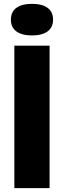

<svg xmlns="http://www.w3.org/2000/svg" viewBox="-20 -977 332 997"><path d="M54.5 0V-740H237.5V0ZM146 -793Q93.5 -793 65 -814Q36.5 -835 36.5 -875Q36.5 -915.5 65 -936.2Q93.5 -957 146 -957Q199 -957 227.2 -936.2Q255.5 -915.5 255.5 -875Q255.5 -835 227.2 -814Q199 -793 146 -793Z"/></svg>

Font: Encode Sans SC SemiCondensed ExtraBold
Style: Regular
Weight: 800
Width: 4
Designer: Multiple Designers
Foundry: Impallari Type
Version: Version 3.002